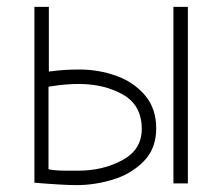

<svg xmlns="http://www.w3.org/2000/svg" viewBox="-20 -503 644 558"><path d="M122 -483V-295Q164 -301 210 -301Q266 -301 317 -283Q368 -265 401 -226.5Q434 -188 434 -130Q434 -71 397.5 -34Q361 3 308 19Q255 35 203 35Q164 35 80 28V-483ZM526 -483V30H484V-483ZM208 -7Q279 -7 335.5 -37.5Q392 -68 392 -128Q392 -197 337.5 -228Q283 -259 208 -259Q169 -259 121 -251V-11Q141 -7 171.5 -7Q202 -7 208 -7Z"/></svg>

Font: Gmarket Sans TTF Light
Style: Regular
Weight: 300
Designer: Creative Director : Sungho Lee; Art Director : Kiwoong Choi; Project Manager : Sori Yang, Jongwook Yoon; Font Designer :
Foundry: Sandoll Inc.
Version: Version 1.000;hotconv 1.0.109;makeotfexe 2.5.65596